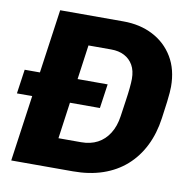

<svg xmlns="http://www.w3.org/2000/svg" viewBox="-77 -764 844 842"><g transform="rotate(10 344.5 -343.0)"><path d="M27 0 124 -686H406Q480 -686 537.5 -656.2Q595 -626.5 628 -571.5Q661 -516.5 661 -440Q661 -428.5 659.8 -413.2Q658.5 -398 655.5 -371.5Q652.5 -345 645.5 -297.5Q636 -228.5 608.5 -173.2Q581 -118 537.2 -79.2Q493.5 -40.5 434.2 -20.2Q375 0 302 0ZM214 -132H315Q356.5 -132 387.8 -148.5Q419 -165 439.2 -197Q459.5 -229 466 -275Q471.5 -313.5 476.2 -345.5Q481 -377.5 483.5 -403Q486 -428.5 486 -444Q486 -480.5 472 -505Q458 -529.5 433.2 -542.5Q408.5 -555.5 374 -555.5H273ZM0.5 -294 16 -402H385.5L370 -294Z"/></g></svg>

Font: Chivo Medium
Style: Italic
Weight: 500
Italic angle: -8.05°
Designer: Hector Gatti
Foundry: Omnibus-Type
Version: Version 2.002